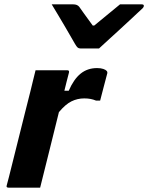

<svg xmlns="http://www.w3.org/2000/svg" viewBox="-20 -860 679 880"><path d="M434 -638H348Q341 -638 336 -642Q331 -646 323 -660Q318 -669 306 -689.5Q294 -710 278.5 -737Q263 -764 246.5 -791Q230 -818 217 -840H316Q334 -840 343 -829Q350 -819 365 -798Q380 -777 405 -743H412Q452 -776 479.5 -798.5Q507 -821 530 -840H630Q641 -840 639 -831Q638 -827 634 -822.5Q630 -818 613 -803Q599 -790 574.5 -767Q550 -744 522.5 -719Q495 -694 471 -672Q447 -650 434 -638ZM164 0H19Q7 0 11 -11Q13 -17 21 -49Q29 -81 41 -129Q53 -177 67 -233Q81 -289 94.5 -343Q108 -397 119 -440Q126 -468 132 -493.5Q138 -519 143 -538H288Q299 -538 296 -527Q291 -507 285.5 -486.5Q280 -466 275 -444H295Q318 -497 349.5 -522.5Q381 -548 425 -548Q442 -548 453.5 -544Q465 -540 469 -535Q473 -531 472 -525Q463 -491 455.5 -462.5Q448 -434 439 -399H420Q408 -404 395 -406.5Q382 -409 366 -409Q335 -409 307.5 -395.5Q280 -382 250 -346Q229 -261 207 -172.5Q185 -84 164 0Z"/></svg>

Font: Recursive Sn Lnr St
Style: Bold Italic
Weight: 700
Italic angle: -15°
Version: Version 1.079;hotconv 1.0.112;makeotfexe 2.5.65598; ttfautoh